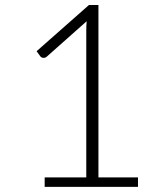

<svg xmlns="http://www.w3.org/2000/svg" viewBox="-20 -730 620 750"><path d="M154.5 -37H317V-611Q317 -628 318.5 -647L162.5 -508.5Q157.5 -504 150.5 -504Q142 -504 137.5 -510L123 -530L327.5 -710.5H364.5V-37H519V0H154.5Z"/></svg>

Font: Lato Light
Style: Regular
Weight: 300
Designer: Lukasz Dziedzic
Foundry: Lukasz Dziedzic
Version: Version 1.104; Western+Polish opensource